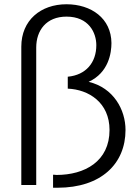

<svg xmlns="http://www.w3.org/2000/svg" viewBox="-20 -838 652 901"><path d="M250 43C455 43 569 -70 569 -228C569 -323 513 -426 396 -454C490 -497 503 -590 503 -636C502 -752 408 -818 292 -818C171 -818 80 -743 80 -619V30H150V-615C150 -695 197 -760 292 -760C397 -760 432 -684 432 -626C432 -545 384 -486 298 -478V-422C396 -418 494 -357 494 -228C494 -81 378 -17 245 -17L234 -18C233 -18 231 -18 229 -18V43Z"/></svg>

Font: LINE Seed JP App_OTF Regular
Style: Regular
Weight: 400
Designer: LY Corporation & Fontrix & Fontworks
Version: Version 1.002